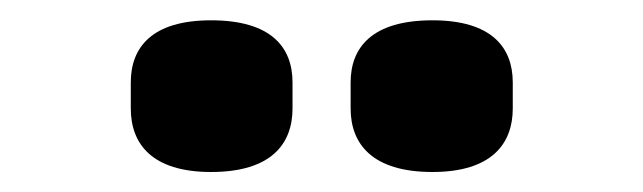

<svg xmlns="http://www.w3.org/2000/svg" viewBox="-20 -762 640 191"><path d="M190 -590.9C250 -590.9 271 -619 271 -654.1V-680C271 -714.8 250 -741.8 190 -741.8C131 -741.8 110.1 -714.8 110.1 -680V-654.1C110.1 -619 131 -590.9 190 -590.9ZM328.8 -654.1C328.8 -619 350.1 -590.9 410.2 -590.9C469.1 -590.9 490.1 -619 490.1 -654.1V-680C490.1 -714.8 469.1 -741.8 410.2 -741.8C350.1 -741.8 328.8 -714.8 328.8 -680Z"/></svg>

Font: Margiela Mono Bold
Style: Regular
Weight: 700
Designer: Mike Abbink, Paul van der Laan, Pieter van Rosmalen
Foundry: Bold Monday
Version: Version 2.003 2021